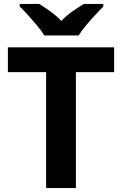

<svg xmlns="http://www.w3.org/2000/svg" viewBox="-20 -954 619 974"><path d="M365 0H214V-588H20V-714H559V-588H365ZM205 -774Q191 -797 168.5 -824Q146 -851 122.5 -877Q99 -903 80 -921V-934H179Q205 -918 235 -896.5Q265 -875 291 -848Q317 -875 348 -896.5Q379 -918 405 -934H504V-921Q486 -903 462 -877Q438 -851 415.5 -824Q393 -797 379 -774Z"/></svg>

Font: Noto IKEA Simplified Chinese
Style: Bold
Weight: 700
Designer: Monotype Design Team
Foundry: Monotype Imaging Inc.
Version: Version 1.100